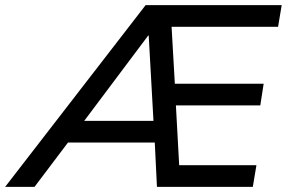

<svg xmlns="http://www.w3.org/2000/svg" viewBox="-84 -725 1113 745"><path d="M-64 0 481 -705H1009L995 -621H549L580 -652L596 -372L562 -400H939L926 -316H568L597 -344L613 -52L579 -84H911L897 0H525L515 -203L546 -172H157L201 -200L50 0ZM491 -587 224 -231 218 -256H536L513 -229L493 -587Z"/></svg>

Font: Nunito Sans 12pt SemiBold
Style: Italic
Weight: 600
Italic angle: -9°
Designer: Vernon Adams
Foundry: Vernon Adams
Version: Version 3.101;gftools[0.9.27]